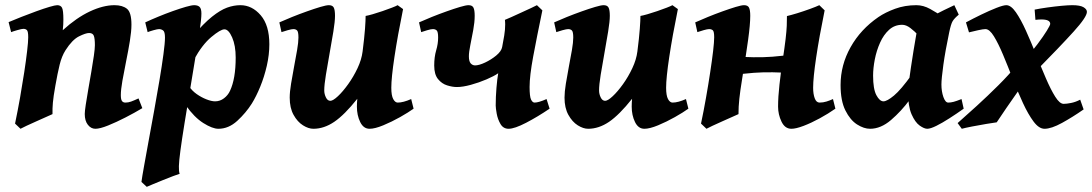

<svg xmlns="http://www.w3.org/2000/svg" viewBox="-20 -477 4215 741"><path d="M529.3 -59.6Q500 -42 464.4 -23.7Q428.7 -5.4 397.2 7.3Q365.7 20 348.1 20Q331.1 20 319.1 4.6Q307.1 -10.7 307.1 -37.1Q307.1 -47.4 311 -73.2Q314.9 -99.1 320.8 -132.8Q326.7 -166.5 332.5 -200.4Q338.4 -234.4 342.3 -262Q346.2 -289.6 346.2 -302.7Q346.2 -328.6 342 -339.1Q337.9 -349.6 323.7 -349.6Q311 -349.6 284.9 -336.7Q258.8 -323.7 232.9 -283.2Q218.3 -260.3 210.2 -227.3Q202.1 -194.3 193.8 -147Q186 -103.5 184.1 -80.8Q182.1 -58.1 182.6 -36.6Q176.3 -33.7 158.7 -25.9Q141.1 -18.1 120.4 -8.8Q99.6 0.5 82.3 8.5Q64.9 16.6 59.1 20L38.1 0Q48.3 -48.8 57.4 -100.1Q66.4 -151.4 73.5 -198Q80.6 -244.6 84.7 -280.3Q88.9 -315.9 88.9 -333Q88.9 -355.5 84 -360.6Q79.1 -365.7 70.3 -365.7Q64 -365.7 47.1 -360.8Q30.3 -356 22.9 -353L13.2 -391.6Q33.7 -400.4 62.3 -411.6Q90.8 -422.9 119.6 -433.3Q148.4 -443.8 170.7 -450.4Q192.9 -457 200.7 -457Q214.4 -457 219.5 -446.8Q224.6 -436.5 224.6 -401.9Q224.6 -391.6 224.1 -382.1Q223.6 -372.6 222.2 -360.4Q275.4 -408.7 326.9 -432.9Q378.4 -457 421.9 -457Q452.6 -457 470 -443.1Q487.3 -429.2 487.3 -381.8Q487.3 -356.4 481.2 -318.8Q475.1 -281.2 466.8 -240.7Q458.5 -200.2 452.4 -165.3Q446.3 -130.4 446.3 -109.9Q446.3 -93.3 450.7 -87.2Q455.1 -81.1 463.9 -81.1Q475.1 -81.1 485.8 -85Q496.6 -88.9 514.6 -97.2Z M1019.5 -306.2Q1019.5 -266.1 1009.8 -223.4Q1000 -180.7 984.4 -142.6Q968.8 -104.5 951.7 -77.1Q929.2 -41.5 895.8 -10.7Q862.3 20 822.8 20Q799.8 20 764.6 -2.2Q729.5 -24.4 697.3 -70.3L710 -143.6Q720.7 -127 739 -114Q757.3 -101.1 776.9 -93.5Q796.4 -85.9 810.1 -85.9Q829.1 -85.9 844.5 -97.7Q859.9 -109.4 867.7 -126.5Q889.6 -172.9 889.6 -254.9Q889.6 -301.3 876 -332.5Q862.3 -363.8 846.2 -363.8Q831.1 -363.8 795.7 -334.2Q760.3 -304.7 728.5 -246.6L725.1 -338.9Q766.6 -387.2 798.3 -412.6Q830.1 -438 856.2 -447.5Q882.3 -457 907.7 -457Q952.6 -457 986.1 -418.2Q1019.5 -379.4 1019.5 -306.2ZM757.3 -424.8Q757.3 -403.8 750.2 -356.4Q743.2 -309.1 728.8 -223.6Q714.4 -138.2 692.4 -2.9Q681.6 64 676.3 104Q670.9 144 670.4 164.3Q669.9 184.6 673.3 193.8Q666 195.8 648.2 202.6Q630.4 209.5 609.1 218Q587.9 226.6 570.3 233.9Q552.7 241.2 546.4 244.1L525.9 225.1Q528.3 206.5 535.9 164.3Q543.5 122.1 553.7 66.2Q564 10.3 575 -50.3Q585.9 -110.8 595.5 -167.5Q605 -224.1 610.8 -267.8Q616.7 -311.5 616.7 -332Q616.7 -354.5 609.4 -359.6Q602.1 -364.7 593.8 -364.7Q587.9 -364.7 572.5 -360.4Q557.1 -356 549.8 -353L540.5 -390.6Q562.5 -400.9 590.8 -412.6Q619.1 -424.3 647.2 -434.3Q675.3 -444.3 697.5 -450.7Q719.7 -457 729.5 -457Q743.2 -457 750.2 -450.4Q757.3 -443.8 757.3 -424.8Z M1357.4 -65.4Q1357.4 -79.1 1358.9 -95.7Q1309.6 -33.7 1270 -6.8Q1230.5 20 1189.5 20Q1170.4 20 1149.2 6.6Q1127.9 -6.8 1113 -33.7Q1098.1 -60.5 1098.1 -100.1Q1098.1 -122.1 1103.3 -153.8Q1108.4 -185.5 1115 -220Q1121.6 -254.4 1126.7 -284.2Q1131.8 -314 1131.8 -332Q1131.8 -354.5 1126.5 -359.6Q1121.1 -364.7 1112.3 -364.7Q1106 -364.7 1090.3 -360.4Q1074.7 -356 1066.4 -353L1058.1 -390.6Q1078.6 -399.9 1107.2 -411.4Q1135.7 -422.9 1164.6 -433.1Q1193.4 -443.4 1216.3 -450.2Q1239.3 -457 1249 -457Q1263.2 -457 1268.1 -447.8Q1272.9 -438.5 1272.9 -416Q1272.9 -394.5 1266.6 -355.5Q1260.3 -316.4 1252.2 -272Q1244.1 -227.5 1237.8 -188.5Q1231.4 -149.4 1231.4 -127.9Q1231.4 -114.3 1237.8 -101.1Q1244.1 -87.9 1254.9 -87.9Q1265.1 -87.9 1284.2 -105.7Q1303.2 -123.5 1323.7 -152.1Q1344.2 -180.7 1359.9 -213.9Q1375.5 -247.1 1379.4 -278.3Q1386.2 -332 1388.7 -365.7Q1391.1 -399.4 1391.1 -415.5Q1400.4 -417 1418.2 -422.1Q1436 -427.2 1456.1 -434.1Q1476.1 -440.9 1492.4 -447.3Q1508.8 -453.6 1514.6 -457L1535.6 -441.9Q1514.6 -338.9 1502.4 -257.8Q1490.2 -176.8 1490.2 -138.2Q1490.2 -108.4 1497.6 -94.7Q1504.9 -81.1 1515.1 -81.1Q1536.1 -81.1 1566.9 -94.7L1576.2 -57.6Q1556.6 -43.5 1524.2 -25.1Q1491.7 -6.8 1459.2 6.6Q1426.8 20 1406.2 20Q1382.8 20 1370.1 -6.1Q1357.4 -32.2 1357.4 -65.4Z M1893.1 -69.8Q1893.1 -103 1896 -137.9Q1898.9 -172.9 1902.8 -194.3Q1886.7 -183.1 1857.7 -170.7Q1828.6 -158.2 1797.4 -149.7Q1766.1 -141.1 1743.2 -141.1Q1726.1 -141.1 1705.6 -147.5Q1685.1 -153.8 1670.4 -171.9Q1655.8 -189.9 1655.8 -224.1Q1655.8 -256.8 1663.3 -282.5Q1670.9 -308.1 1670.9 -332Q1670.9 -354.5 1665.3 -359.6Q1659.7 -364.7 1650.9 -364.7Q1643.6 -364.7 1628.9 -360.4Q1614.3 -356 1605.5 -353L1597.2 -390.6Q1617.7 -399.9 1646.2 -411.4Q1674.8 -422.9 1703.6 -433.1Q1732.4 -443.4 1755.4 -450.2Q1778.3 -457 1788.1 -457Q1802.2 -457 1807.1 -447.8Q1812 -438.5 1812 -416Q1812 -391.6 1806.4 -361.1Q1800.8 -330.6 1795.2 -303.2Q1789.6 -275.9 1789.6 -259.8Q1789.6 -240.2 1796.6 -232.4Q1803.7 -224.6 1813.5 -224.6Q1828.6 -224.6 1852.1 -235.6Q1875.5 -246.6 1895.3 -262.9Q1915 -279.3 1918 -295.4Q1922.4 -317.4 1926 -339.8Q1929.7 -362.3 1929.7 -382.8Q1929.7 -386.7 1929.4 -391.4Q1929.2 -396 1928.7 -400.4Q1936 -403.3 1953.6 -411.1Q1971.2 -418.9 1991.7 -428.5Q2012.2 -438 2029.3 -445.8Q2046.4 -453.6 2052.2 -457L2073.2 -437Q2051.8 -334 2037.8 -259Q2023.9 -184.1 2023.9 -141.6Q2023.9 -104.5 2029.5 -92.8Q2035.2 -81.1 2043 -81.1Q2058.6 -81.1 2089.4 -94.7L2101.1 -57.6Q2055.2 -26.4 2010.5 -3.2Q1965.8 20 1942.9 20Q1922.4 20 1911.6 1.7Q1900.9 -16.6 1897 -38.3Q1893.1 -60.1 1893.1 -69.8Z M2418 -65.4Q2418 -79.1 2419.4 -95.7Q2370.1 -33.7 2330.6 -6.8Q2291 20 2250 20Q2231 20 2209.7 6.6Q2188.5 -6.8 2173.6 -33.7Q2158.7 -60.5 2158.7 -100.1Q2158.7 -122.1 2163.8 -153.8Q2168.9 -185.5 2175.5 -220Q2182.1 -254.4 2187.3 -284.2Q2192.4 -314 2192.4 -332Q2192.4 -354.5 2187 -359.6Q2181.6 -364.7 2172.9 -364.7Q2166.5 -364.7 2150.9 -360.4Q2135.3 -356 2127 -353L2118.7 -390.6Q2139.2 -399.9 2167.7 -411.4Q2196.3 -422.9 2225.1 -433.1Q2253.9 -443.4 2276.9 -450.2Q2299.8 -457 2309.6 -457Q2323.7 -457 2328.6 -447.8Q2333.5 -438.5 2333.5 -416Q2333.5 -394.5 2327.1 -355.5Q2320.8 -316.4 2312.7 -272Q2304.7 -227.5 2298.3 -188.5Q2292 -149.4 2292 -127.9Q2292 -114.3 2298.3 -101.1Q2304.7 -87.9 2315.4 -87.9Q2325.7 -87.9 2344.7 -105.7Q2363.8 -123.5 2384.3 -152.1Q2404.8 -180.7 2420.4 -213.9Q2436 -247.1 2439.9 -278.3Q2446.8 -332 2449.2 -365.7Q2451.7 -399.4 2451.7 -415.5Q2460.9 -417 2478.8 -422.1Q2496.6 -427.2 2516.6 -434.1Q2536.6 -440.9 2553 -447.3Q2569.3 -453.6 2575.2 -457L2596.2 -441.9Q2575.2 -338.9 2563 -257.8Q2550.8 -176.8 2550.8 -138.2Q2550.8 -108.4 2558.1 -94.7Q2565.4 -81.1 2575.7 -81.1Q2596.7 -81.1 2627.4 -94.7L2636.7 -57.6Q2617.2 -43.5 2584.7 -25.1Q2552.2 -6.8 2519.8 6.6Q2487.3 20 2466.8 20Q2443.4 20 2430.7 -6.1Q2418 -32.2 2418 -65.4Z M2830.1 -36.6Q2823.7 -33.7 2806.2 -25.9Q2788.6 -18.1 2767.8 -8.8Q2747.1 0.5 2729.7 8.5Q2712.4 16.6 2706.5 20L2685.5 0Q2695.8 -48.8 2704.8 -100.1Q2713.9 -151.4 2720.9 -198Q2728 -244.6 2732.2 -280.3Q2736.3 -315.9 2736.3 -333Q2736.3 -355.5 2731 -360.1Q2725.6 -364.7 2716.8 -364.7Q2710.4 -364.7 2696.5 -360.8Q2682.6 -356.9 2671.4 -353L2663.1 -390.6Q2683.6 -399.9 2711.7 -411.4Q2739.7 -422.9 2768.3 -433.1Q2796.9 -443.4 2819.3 -450.2Q2841.8 -457 2851.6 -457Q2865.7 -457 2870.6 -447.8Q2875.5 -438.5 2875.5 -416Q2875.5 -382.8 2867.2 -322.8Q2858.9 -262.7 2844.7 -175.8Q2836.4 -125 2833.3 -95.2Q2830.1 -65.4 2830.1 -36.6ZM3059.6 -251 3039.6 -194.8Q2997.6 -197.3 2962.2 -198Q2926.8 -198.7 2889.4 -196Q2852.1 -193.4 2803.2 -186L2789.1 -201.7Q2790.5 -207 2794.2 -218.8Q2797.9 -230.5 2802.2 -242.4Q2806.6 -254.4 2809.1 -259.3Q2852.1 -256.8 2887.9 -256.1Q2923.8 -255.4 2960.9 -258.1Q2998 -260.7 3045.4 -268.1ZM3204.1 -57.6Q3176.3 -38.1 3143.6 -20.3Q3110.8 -2.4 3081.3 8.8Q3051.8 20 3034.2 20Q3009.3 20 2996.1 -7.6Q2982.9 -35.2 2982.9 -65.4Q2982.9 -103 2988.3 -151.1Q2993.7 -199.2 3000 -240.2Q3008.3 -295.4 3012 -326.9Q3015.6 -358.4 3016.4 -377.4Q3017.1 -396.5 3017.1 -415Q3032.2 -418.5 3056.9 -426Q3081.5 -433.6 3105.7 -442.4Q3129.9 -451.2 3142.1 -457L3162.6 -437Q3141.6 -334 3129.9 -255.4Q3118.2 -176.8 3118.2 -138.2Q3118.2 -114.3 3124.3 -97.7Q3130.4 -81.1 3143.1 -81.1Q3156.7 -81.1 3169.9 -85.2Q3183.1 -89.4 3194.8 -94.7Z M3699.2 -57.6Q3671.9 -38.1 3644 -20.3Q3616.2 -2.4 3593.5 8.8Q3570.8 20 3558.6 20Q3546.9 20 3529.3 7.6Q3511.7 -4.9 3498 -36.1Q3484.4 -67.4 3484.4 -122.6Q3484.4 -133.8 3487.5 -159.2Q3490.7 -184.6 3495.6 -216.8Q3500.5 -249 3505.6 -281.2Q3510.7 -313.5 3515.4 -339.1Q3520 -364.7 3522 -376Q3522.9 -381.8 3538.6 -392.1Q3554.2 -402.3 3577.1 -414.6Q3600.1 -426.8 3623.3 -438Q3646.5 -449.2 3663.1 -457L3680.2 -420.4Q3663.6 -406.7 3656.7 -395.5Q3649.9 -384.3 3643.1 -351.1Q3628.4 -281.2 3620.8 -226.8Q3613.3 -172.4 3613.3 -150.9Q3613.3 -124.5 3620.8 -102.8Q3628.4 -81.1 3639.6 -81.1Q3649.4 -81.1 3660.4 -84Q3671.4 -86.9 3690.9 -94.7ZM3650.4 -396.5Q3640.1 -389.2 3628.9 -373.3Q3617.7 -357.4 3606.9 -340.1Q3596.2 -322.8 3587.2 -310.5Q3578.1 -298.3 3571.8 -298.3Q3565.4 -298.3 3553.2 -310.8Q3541 -323.2 3525.4 -339.8Q3509.8 -356.4 3493.4 -368.9Q3477.1 -381.3 3461.9 -381.3Q3432.6 -381.3 3411.4 -362.1Q3390.1 -342.8 3376.5 -312.3Q3362.8 -281.7 3356.2 -247.8Q3349.6 -213.9 3349.6 -185.1Q3349.6 -133.3 3362.3 -109.6Q3375 -85.9 3389.6 -85.9Q3403.3 -85.9 3430.2 -108.2Q3457 -130.4 3499 -189L3491.2 -92.3Q3458.5 -47.9 3418.9 -13.9Q3379.4 20 3337.9 20Q3314 20 3287.6 3.2Q3261.2 -13.7 3242.7 -50.8Q3224.1 -87.9 3224.1 -148.9Q3224.1 -226.1 3262.7 -294.9Q3301.3 -363.8 3370.1 -411.1Q3396.5 -429.2 3434.3 -443.1Q3472.2 -457 3516.6 -457Q3543.5 -457 3569.8 -442.4Q3596.2 -427.7 3617.7 -412.8Q3639.2 -397.9 3650.4 -396.5Z M4174.8 -431.2Q4174.8 -411.6 4124 -355.5Q4073.2 -299.3 3975.6 -200.2L3931.6 -242.2Q3960.9 -275.9 3983.9 -306.4Q4006.8 -336.9 4020 -358.4Q4033.2 -379.9 4033.2 -384.8Q4033.2 -401.9 3999 -401.9Q3989.3 -401.9 3976.1 -400.4L3973.1 -439.9Q3994.6 -444.3 4022.7 -448.2Q4050.8 -452.1 4076.9 -454.6Q4103 -457 4118.2 -457Q4148.4 -457 4161.6 -449.2Q4174.8 -441.4 4174.8 -431.2ZM4162.1 -54.7Q4120.1 -25.4 4078.9 -2.7Q4037.6 20 4011.2 20Q3989.7 20 3969 -7.8Q3948.2 -35.6 3928 -79.3Q3907.7 -123 3888.7 -172.4Q3869.6 -221.7 3851.3 -265.4Q3833 -309.1 3815.9 -336.9Q3798.8 -364.7 3783.2 -364.7Q3774.9 -364.7 3755.1 -360.4Q3735.4 -356 3719.7 -352.1L3708 -390.6Q3735.4 -405.3 3767.1 -420.7Q3798.8 -436 3825.4 -446.5Q3852.1 -457 3863.8 -457Q3881.8 -457 3900.9 -429.4Q3919.9 -401.9 3939.5 -358.6Q3959 -315.4 3978.5 -266.6Q3998 -217.8 4016.6 -174.6Q4035.2 -131.3 4052.5 -103.8Q4069.8 -76.2 4085 -76.2Q4096.2 -76.2 4113.5 -79.6Q4130.9 -83 4148.9 -92.3ZM3947.8 -180.2Q3927.7 -150.9 3896.7 -107.2Q3865.7 -63.5 3826.7 -4.9Q3814.9 -3.4 3787.1 1.2Q3759.3 5.9 3731.7 11.2Q3704.1 16.6 3691.9 20L3675.8 -2Q3708 -30.3 3750 -68.6Q3792 -106.9 3833 -147.7Q3874 -188.5 3902.8 -224.1Z"/></svg>

Font: Gentium Book Plus
Style: Bold Italic
Weight: 700
Italic angle: -8°
Designer: Victor Gaultney, Annie Olsen, Iska Routamaa, Becca Hirsbrunner
Foundry: SIL International
Version: Version 6.101